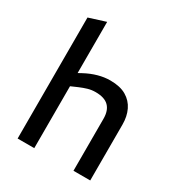

<svg xmlns="http://www.w3.org/2000/svg" viewBox="-181 -892 947 1014"><g transform="rotate(30 293.0 -385.0)"><path d="M75.4 0V-738L176.9 -770V-457.9L198.6 -469.7Q235.9 -489.7 273.3 -500.2Q310.7 -510.6 346.9 -510.6Q406.9 -510.6 444.3 -488.6Q481.8 -466.5 500 -428.4Q518.2 -390.4 518.2 -341.1V0H416V-317.4Q416 -367.3 390.4 -392.8Q364.9 -418.4 310.1 -418.4Q285.8 -418.4 263.4 -411.9Q240.9 -405.3 217 -395L176.9 -377.5V0Z"/></g></svg>

Font: REM Medium
Style: Regular
Weight: 500
Designer: Octavio Pardo
Foundry: Ashler Design
Version: Version 1.005;gftools[0.9.28]